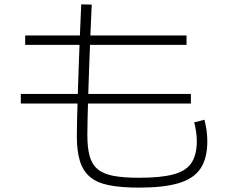

<svg xmlns="http://www.w3.org/2000/svg" viewBox="-20 -822 1040 877"><path d="M615 35Q533 35 478 24Q423 13 391 -14Q359 -41 345 -86.5Q331 -132 331 -200Q331 -223 332 -270.5Q333 -318 335 -381.5Q337 -445 339.5 -517Q342 -589 345 -662Q348 -735 351 -802L399 -801Q396 -737 393 -665.5Q390 -594 387.5 -522.5Q385 -451 383 -388.5Q381 -326 380 -278Q379 -230 379 -205Q379 -147 389.5 -109Q400 -71 426.5 -49Q453 -27 499 -18.5Q545 -10 615 -10Q715 -10 772.5 -25.5Q830 -41 854.5 -78Q879 -115 879 -178Q879 -199 875.5 -222Q872 -245 867 -263L914 -275Q920 -250 923.5 -226Q927 -202 927 -177Q927 -99 896 -52.5Q865 -6 796.5 14.5Q728 35 615 35ZM75 -349V-393H852V-349ZM95 -617V-660H832V-617Z"/></svg>

Font: M PLUS 1 Thin Light
Style: Regular
Weight: 300
Version: Version 1.001